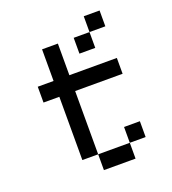

<svg xmlns="http://www.w3.org/2000/svg" viewBox="-146 -928 929 1037"><g transform="rotate(-20 318.0 -409.0)"><path d="M181.8 -727.3V-545.5H90.9V-454.5H181.8V-90.9H272.7V-454.5H545.5V-545.5H272.7V-727.3ZM272.7 -90.9V0H454.5V-90.9ZM454.5 -181.8V-90.9H545.5V-181.8ZM454.5 -818.2V-727.3H545.5V-818.2ZM363.6 -727.3V-636.4H454.5V-727.3Z"/></g></svg>

Font: Departure Mono
Style: Regular
Weight: 400
Monospace: yes
Designer: Helena Zhang
Version: Version 1.500;Glyphs 3.3.1 (3343)